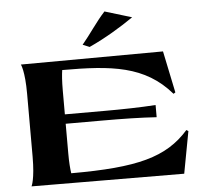

<svg xmlns="http://www.w3.org/2000/svg" viewBox="-62 -1025 1205 1099"><g transform="rotate(-5 541.0 -475.5)"><path d="M75 3 952 7 997 -234 986 -241C858 -96 689 -52 308 -52C304 -78 301 -115 301 -166V-337H511C632 -337 732 -335 823 -329V-399C732 -393 630 -391 531 -391H301V-528C301 -582 304 -619 308 -645C590 -645 782 -627 931 -454L942 -461L892 -701L75 -697C75 -697 96 -659 96 -527V-167C96 -35 75 3 75 3ZM437 -779 476 -763C568 -805 661 -861 733 -911L578 -958C528 -904 482 -832 437 -779Z"/></g></svg>

Font: Coconat
Style: Bold
Weight: 900
Width: 8
Designer: Sara Lavazza
Foundry: Collletttivo
Version: Version 1.000;Glyphs 3.2 (3217)